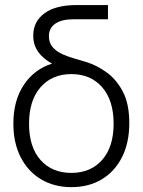

<svg xmlns="http://www.w3.org/2000/svg" viewBox="-20 -748 578 778"><path d="M269.5 10.3Q199.2 10.3 146.2 -21.5Q93.3 -53.2 63.7 -111.1Q34.2 -168.9 34.2 -247.1Q34.2 -340.8 76.7 -404.3Q119.1 -467.8 190.9 -490.2Q154.8 -509.8 134.8 -537.8Q114.7 -565.9 114.7 -604Q114.7 -660.2 159.7 -693.8Q204.6 -727.5 291 -727.5H417.5V-669.9H277.8Q230 -669.9 204.1 -652.1Q178.2 -634.3 178.2 -601.1Q178.2 -574.2 193.4 -556.9Q208.5 -539.6 232.2 -528.8Q255.9 -518.1 282 -510.7Q308.1 -503.4 330.1 -496.6Q369.6 -484.4 409.7 -456.5Q449.7 -428.7 476.8 -378.7Q503.9 -328.6 503.9 -249.5Q503.9 -169.4 474.4 -111.1Q444.8 -52.7 392.1 -21.2Q339.4 10.3 269.5 10.3ZM269 -47.4Q347.7 -47.4 394 -100.1Q440.4 -152.8 440.4 -246.6Q440.4 -341.3 394 -394.5Q347.7 -447.8 269 -447.8Q190.9 -447.8 144.3 -394.5Q97.7 -341.3 97.7 -246.6Q97.7 -152.3 144 -99.9Q190.4 -47.4 269 -47.4Z"/></svg>

Font: Inter Display Light
Style: Regular
Weight: 300
Designer: Rasmus Andersson
Foundry: rsms
Version: Version 4.000;git-a52131595